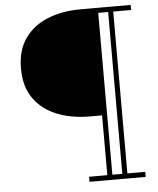

<svg xmlns="http://www.w3.org/2000/svg" viewBox="-60 -801 823 1001"><g transform="rotate(-5 352.0 -300.0)"><path d="M398 -189.5Q303 -189.5 227 -220Q151 -250.5 107 -312.5Q63 -374.5 63 -469.5Q63 -564.5 107 -626.8Q151 -689 227 -719.5Q303 -750 398 -750H661.5V-723.5H478V-189.5ZM367.5 150V123.5H661.5V150ZM463 150V-750H489.5V150ZM541.5 150V-750H568V150Z"/></g></svg>

Font: Bodoni Moda 9pt Black
Style: Regular
Weight: 900
Designer: Owen Earl
Foundry: indestructible type
Version: Version 2.005